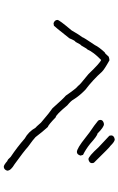

<svg xmlns="http://www.w3.org/2000/svg" viewBox="179 -800 641 1040"><g transform="rotate(90 500.0 -279.5)"><path d="M306.2 -551.3Q356.4 -523.4 368.7 -510.3Q411.1 -462.4 466.3 -420.4Q499.5 -387.7 519 -356Q524.9 -343.8 550.3 -322.8Q602.1 -260.3 614.7 -260.3Q656.2 -220.2 667.5 -217.3Q692.9 -189.5 722.2 -150.9Q733.4 -139.6 774.9 -109.9Q798.8 -87.9 868.7 -37.6Q903.8 -17.1 903.8 1.5V3.4Q897.5 21 882.3 21Q873.5 21 851.1 1.5Q844.7 1.5 829.6 -16.1Q776.4 -51.8 730 -92.3Q692.9 -112.8 671.4 -150.9Q668.9 -151.4 644 -180.2L608.9 -209.5Q602.1 -216.3 565.9 -242.7Q512.7 -302.7 497.6 -314.9Q456.5 -374.5 444.8 -381.3Q443.4 -387.7 380.4 -438Q319.8 -501.5 304.2 -506.3Q261.2 -464.4 247.6 -432.1Q244.6 -432.1 226.1 -398.9Q220.7 -396.5 206.5 -367.7Q200.7 -367.7 187 -334.5Q120.6 -250.5 118.7 -250.5L105 -248.5Q87.4 -254.9 87.4 -270Q87.4 -279.3 144 -346.2Q167.5 -387.2 181.2 -404.8Q181.2 -409.7 224.1 -473.1Q233.9 -494.1 263.2 -525.9Q268.6 -525.9 286.6 -547.4Q298.8 -551.3 306.2 -551.3ZM734.4 -580.1Q746.6 -580.1 769.5 -556.6Q773.9 -556.2 861.3 -466.8L863.3 -457Q863.3 -441.4 841.8 -437.5Q827.1 -437.5 777.3 -492.2L714.8 -550.8L712.9 -560.5Q712.9 -576.2 734.4 -580.1ZM650.4 -521.5H652.3Q668 -521.5 703.1 -486.3Q714.4 -486.3 757.8 -447.3Q788.1 -422.9 818.4 -408.2L822.3 -394.5Q816.4 -375 802.7 -375Q783.2 -375 724.6 -421.9Q701.2 -441.4 660.2 -468.8L632.8 -490.2Q628.9 -496.6 628.9 -502Q628.9 -517.6 650.4 -521.5Z"/></g></svg>

Font: CEF Fonts CJK
Style: Regular
Weight: 400
Designer: PartyBoss (派对大魔王)
Version: Release 2.25